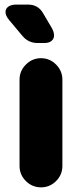

<svg xmlns="http://www.w3.org/2000/svg" viewBox="-20 -806 356 834"><path d="M204.6 -685.1Q214.8 -667 214.8 -652.3Q214.8 -637.2 203.6 -628.2Q192.4 -619.1 172.4 -619.1H143.6Q102.5 -619.1 76.7 -650.9L19.5 -719.2Q3.9 -737.8 3.9 -753.9Q3.9 -768.6 16.4 -777.3Q28.8 -786.1 51.3 -786.1H101.6Q146 -786.1 167.5 -748ZM64.9 -85V-460Q64.9 -498 92.5 -525.6Q120.1 -553.2 158.2 -553.2Q196.3 -553.2 223.6 -525.6Q251 -498 251 -460V-85Q251 -46.9 223.6 -19.5Q196.3 7.8 158.2 7.8Q120.1 7.8 92.5 -19.5Q64.9 -46.9 64.9 -85Z"/></svg>

Font: Jellee Roman
Style: Bold
Weight: 700
Designer: Alfredo Marco Pradil
Foundry: Alfredo Marco Pradil and JAM Design
Version: Version 1.000